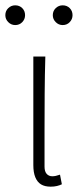

<svg xmlns="http://www.w3.org/2000/svg" viewBox="-33 -692 292 720"><path d="M157 8Q135 8 121 -0.5Q107 -9 99.5 -27Q92 -45 92 -73V-480H137Q135 -410 134.5 -340.5Q134 -271 134 -203Q134 -135 134 -67Q134 -49 142 -40Q150 -31 163 -31Q170 -31 176.5 -32.5Q183 -34 192 -37L199 -1Q191 3 180.5 5.5Q170 8 157 8ZM24 -598Q9 -598 -2 -609Q-13 -620 -13 -635Q-13 -651 -2 -661.5Q9 -672 24 -672Q40 -672 50.5 -661.5Q61 -651 61 -635Q61 -620 50.5 -609Q40 -598 24 -598ZM202 -598Q187 -598 176 -609Q165 -620 165 -635Q165 -651 176 -661.5Q187 -672 202 -672Q218 -672 228.5 -661.5Q239 -651 239 -635Q239 -620 228.5 -609Q218 -598 202 -598Z"/></svg>

Font: Source Sans 3 Light
Style: Regular
Weight: 300
Designer: Paul D. Hunt
Foundry: Adobe
Version: Version 3.052;hotconv 1.1.0;makeotfexe 2.6.0